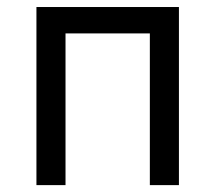

<svg xmlns="http://www.w3.org/2000/svg" viewBox="-20 -538 626 558"><path d="M415.5 0V-440.9H170.4V0H85.9V-517.6H500V0Z"/></svg>

Font: Cascadia Code PL SemiLight
Style: Regular
Weight: 350
Monospace: yes
Designer: Aaron Bell
Foundry: Saja Typeworks
Version: Version 2404.023; ttfautohint (v1.8.4)